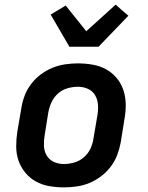

<svg xmlns="http://www.w3.org/2000/svg" viewBox="-20 -802 640 830"><path d="M256 8Q224 8 192.5 2.5Q161 -3 135 -17.5Q109 -32 89.5 -55.5Q70 -79 60 -108Q50 -137 50 -169Q50 -201 55 -233L72 -333Q76 -360 86 -387Q96 -414 114 -438Q132 -462 156 -480Q180 -498 207 -509Q234 -520 262 -524Q290 -528 317 -528Q349 -528 380.5 -522.5Q412 -517 438.5 -502.5Q465 -488 484.5 -464.5Q504 -441 513.5 -412Q523 -383 523.5 -351Q524 -319 518 -287L502 -187Q497 -160 487 -133Q477 -106 459 -82Q441 -58 417 -40Q393 -22 366.5 -11Q340 0 311.5 4Q283 8 256 8ZM256 -93Q278 -93 301 -99.5Q324 -106 342.5 -122Q361 -138 371 -159.5Q381 -181 384 -203L401 -303Q405 -326 403.5 -349Q402 -372 391 -390.5Q380 -409 360 -418Q340 -427 317 -427Q295 -427 272 -420.5Q249 -414 231 -398Q213 -382 203 -360.5Q193 -339 189 -317L173 -217Q169 -194 170 -171Q171 -148 182 -129.5Q193 -111 213 -102Q233 -93 256 -93ZM280 -600 199 -739 264 -778 353 -667 480 -782 507 -758 535 -734 406 -600Z"/></svg>

Font: Iosevka Extended
Style: Bold Italic
Weight: 700
Width: 7
Italic angle: -9°
Monospace: yes
Designer: Belleve Invis
Foundry: Belleve Invis
Version: Version 32.5.0; ttfautohint (v1.8.4)